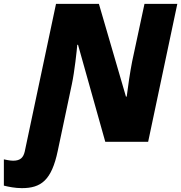

<svg xmlns="http://www.w3.org/2000/svg" viewBox="-123 -734 938 994"><path d="M-10 240C89 240 144 200 176 47L249 -298C263 -363 275 -476 277 -502H281L422 0H644L795 -714H625L561 -415C551 -365 538 -277 533 -234H529L389 -714H167L5 51C-2 80 -16 98 -55 98C-74 98 -96 92 -103 91V227C-79 233 -45 240 -10 240Z"/></svg>

Font: Noto Sans Black
Style: Italic
Weight: 900
Italic angle: -12°
Designer: Monotype Design Team
Foundry: Monotype Imaging Inc.
Version: Version 2.013